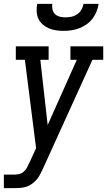

<svg xmlns="http://www.w3.org/2000/svg" viewBox="-34 -770 555 995"><path d="M-14 205V135H39Q52 135 65 132Q78 129 88.5 120Q99 111 105.5 99Q112 87 118 74L153 -2L95 -460H48V-530H218V-460H175L213 -122L364 -460H331V-530H501V-460H445L189 103Q187 106 186 109Q185 112 184 114L183 115Q177 129 169 142.5Q161 156 150 167Q139 178 126 186.5Q113 195 98 199Q83 203 68.5 204Q54 205 39 205ZM295 -610Q275 -610 255.5 -613Q236 -616 218.5 -623.5Q201 -631 187 -643.5Q173 -656 165 -673Q157 -690 156 -710Q155 -730 159 -750H237Q235 -735 238 -720.5Q241 -706 251.5 -696.5Q262 -687 276.5 -683.5Q291 -680 306 -680Q322 -680 337.5 -683.5Q353 -687 366.5 -696.5Q380 -706 388 -720Q396 -734 399 -750H477Q474 -729 466 -709.5Q458 -690 445 -673Q432 -656 414 -643.5Q396 -631 376 -623.5Q356 -616 335.5 -613Q315 -610 295 -610Z"/></svg>

Font: Iosevka Slab Oblique
Style: Regular
Weight: 400
Italic angle: -9°
Monospace: yes
Designer: Belleve Invis
Foundry: Belleve Invis
Version: Version 11.1.1; ttfautohint (v1.8.3)